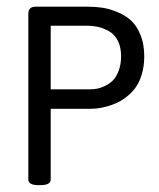

<svg xmlns="http://www.w3.org/2000/svg" viewBox="-20 -549 472 571"><path d="M94.3 1.6Q64.2 1.6 64.2 -15.5V-506.5Q64.2 -518.4 69.6 -523.8Q74.9 -529.1 86.8 -529.1H240.2Q262.8 -529.1 283.4 -526.2Q304 -523.2 327.8 -513.7Q351.6 -504.2 368.8 -488.9Q386 -473.6 397.5 -445.9Q409 -418.2 409 -381.7Q409 -353.2 402.1 -329.4Q395.2 -305.6 384.1 -289.9Q373 -274.3 357.9 -262.2Q342.8 -250.1 328.2 -243.4Q313.5 -236.6 297.3 -232.3Q281 -227.9 269.7 -226.7Q258.4 -225.5 248.5 -225.5H130.8V-15.5Q130.8 1.6 100.7 1.6ZM130.8 -283.4H249.3Q259.6 -283.4 270.3 -285.6Q281 -287.8 294.1 -294.3Q307.2 -300.8 316.9 -311.1Q326.6 -321.4 333.3 -339.7Q340.1 -357.9 340.1 -381.7Q340.1 -408.2 330.8 -427.1Q321.4 -445.9 305.8 -455.2Q290.1 -464.5 273.7 -468.5Q257.2 -472.5 238.6 -472.5H130.8Z"/></svg>

Font: Jaldi
Style: Regular
Weight: 400
Designer: Pablo Cosgaya and Nicolas Silva
Foundry: Omnibus-Type
Version: Version 1.001;PS 001.001;hotconv 1.0.70;makeotf.lib2.5.58329